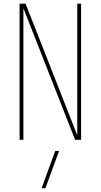

<svg xmlns="http://www.w3.org/2000/svg" viewBox="-20 -750 540 1030"><path d="M203.1 259.8 276.4 59.6H296.9L223.6 259.8ZM392.6 -29.3H394.5V-730.5H415V0H382.8L107.4 -701.2H105.5V0H85V-730.5H117.2Z"/></svg>

Font: Mgen+ 1m thin
Style: Regular
Weight: 100
Designer: [Source Han Sans]
Ryoko NISHIZUKA  (kana & ideographs); Paul D. Hunt (Latin, Greek & Cyrillic); Wenlong ZHANG  (bopomofo
Version: Version 1.059.20150602